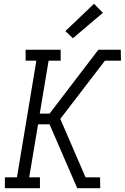

<svg xmlns="http://www.w3.org/2000/svg" viewBox="-20 -999 662 1019"><path d="M6 0V-58H70L173 -677H116V-735H302V-677H238L191 -396H243L502 -735H621L622 -677H537L300 -368L434 -58H511L512 0H390L243 -339H182L135 -58H192V0ZM367 -796 327 -834 479 -979 526 -931Z"/></svg>

Font: Iosevka Etoile Light
Style: Italic
Weight: 300
Italic angle: -9°
Designer: Belleve Invis
Foundry: Belleve Invis
Version: Version 22.1.2; ttfautohint (v1.8.4)